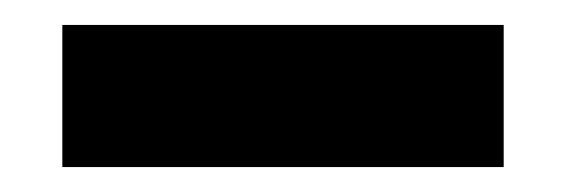

<svg xmlns="http://www.w3.org/2000/svg" viewBox="-20 -438 454 154"><path d="M30 -304V-418H384V-304Z"/></svg>

Font: Big Shoulders Display ExtraBold
Style: Regular
Weight: 800
Designer: Patric King
Foundry: XO Type Co
Version: Version 1.000; ttfautohint (v1.8.2)